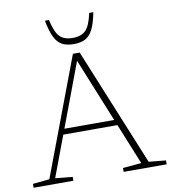

<svg xmlns="http://www.w3.org/2000/svg" viewBox="-96 -993 958 1075"><g transform="rotate(-10 382.5 -455.0)"><path d="M210.5 -264V-295.5H539.5V-264ZM667 -31.5 764 -22V0H519.5V-22L625 -31.5L364.5 -672.5H376L135.5 -31.5L233.5 -22V0H7.5V-22L102.5 -31.5L354.5 -700.5H393ZM369.5 -788Q418.5 -788 443.8 -813.8Q469 -839.5 484 -910H507.5Q495.5 -848 478.2 -814Q461 -780 435 -766.5Q409 -753 369.5 -753Q330 -753 304 -766.5Q278 -780 261 -814Q244 -848 232 -910H255.5Q270.5 -839.5 295.5 -813.8Q320.5 -788 369.5 -788Z"/></g></svg>

Font: Newsreader 9pt ExtraLight
Style: Regular
Weight: 250
Designer: Hugues Gentile
Foundry: Production Type
Version: Version 1.003